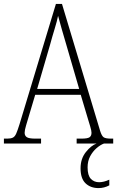

<svg xmlns="http://www.w3.org/2000/svg" viewBox="-22 -734 599 982"><path d="M-2 0V-25H15Q33 -25 43.5 -30Q54 -35 61 -51Q68 -67 78 -99L264 -714H295L490 -65Q498 -39 508 -32Q518 -25 546 -25H557V0H370V-25H394Q426 -25 436 -32Q446 -39 446 -55Q446 -66 439.5 -87Q433 -108 428 -125L391 -249H158L124 -135Q119 -118 111.5 -93Q104 -68 104 -55Q104 -40 115 -32.5Q126 -25 159 -25H188V0ZM168 -279H383L321 -492Q306 -543 294 -584.5Q282 -626 275 -653Q270 -627 257.5 -586.5Q245 -546 234 -505ZM482 228Q441 228 415.5 203.5Q390 179 390 127Q390 78 417 44Q444 10 472 0H510Q491 7 471.5 24Q452 41 439 65.5Q426 90 426 122Q426 163 442.5 180.5Q459 198 485 198Q509 198 537 185V214Q511 228 482 228Z"/></svg>

Font: Noto Serif Ethiopic Condensed ExtraLight
Style: Regular
Weight: 200
Width: 3
Designer: Monotype Design Team
Foundry: Monotype Imaging Inc.
Version: Version 2.102; ttfautohint (v1.8.4.7-5d5b)